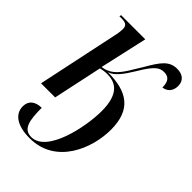

<svg xmlns="http://www.w3.org/2000/svg" viewBox="-229 -644 982 982"><g transform="rotate(45 262.0 -152.5)"><path d="M174 240C363 240 438 51 438 -85C438 -233 356 -282 219 -282C254 -293 283 -332 316 -386C365 -468 387 -486 422 -486C457 -486 471 -465 471 -424C501 -427 523 -449 523 -486C523 -522 500 -545 457 -545C401 -545 374 -508 329 -430L288 -363C257 -314 227 -284 177 -278L235 -536H60L58 -526H73C103 -526 117 -518 117 -493C117 -479 115 -460 109 -435L17 0H119L176 -267C188 -270 203 -273 224 -273C285 -273 337 -241 337 -119C337 -2 288 230 176 230C119 230 108 179 108 86C62 87 34 108 34 149C34 205 84 240 174 240Z"/></g></svg>

Font: Noto Serif Display Condensed Medium
Style: Italic
Weight: 500
Width: 3
Italic angle: -12°
Designer: Monotype Design Team
Foundry: Monotype Imaging Inc.
Version: Version 2.009